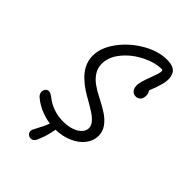

<svg xmlns="http://www.w3.org/2000/svg" viewBox="-253 -859 1126 1126"><g transform="rotate(45 310.0 -295.5)"><path d="M81 -56.5Q69 -67 66.2 -82.2Q63.5 -97.5 73 -110Q83.5 -123.5 97.8 -120.8Q112 -118 127.5 -106Q159 -80.5 197 -67Q235 -53.5 279 -53.5Q321 -53.5 351.5 -64.8Q382 -76 398 -94.2Q414 -112.5 414 -133Q414 -153.5 398 -172.5Q382 -191.5 356.8 -208.2Q331.5 -225 290 -248.5L280 -254Q206.5 -295 167.5 -343.2Q128.5 -391.5 128.5 -450Q128.5 -516 178.5 -584.2Q228.5 -652.5 304.8 -697Q381 -741.5 453.5 -741.5Q516 -741.5 532 -707Q548 -672.5 536.8 -628.5Q525.5 -584.5 500.5 -523.5Q499.5 -520.5 498.8 -519.2Q498 -518 497 -515L488 -546.5Q501.5 -546.5 509.2 -534.5Q517 -522.5 517 -504Q517 -489 511.2 -478.5Q505.5 -468 496.2 -463Q487 -458 476 -458Q464 -458 454.5 -464Q445 -470 439.5 -481.2Q434 -492.5 434 -508Q434 -525.5 440.2 -546.5Q446.5 -567.5 458.5 -599Q469 -626 474.2 -643.2Q479.5 -660.5 479.5 -673.5L474.5 -680.5Q415 -680.5 350.2 -647.8Q285.5 -615 242.5 -562.5Q199.5 -510 199.5 -454Q199.5 -418.5 217.5 -390.8Q235.5 -363 263.8 -342.5Q292 -322 330.5 -303Q379.5 -278.5 412.5 -256.2Q445.5 -234 465.8 -205.2Q486 -176.5 486 -141Q486 -100.5 459 -65.2Q432 -30 383.2 -9Q334.5 12 273 12Q231.5 12 194.2 1.8Q157 -8.5 128.5 -24Q100 -39.5 81 -56.5ZM281 16.5Q275 47.5 267.2 73.8Q259.5 100 246.5 129Q239 144.5 226.5 149.2Q214 154 201.5 148.5Q193.5 145 188.2 138Q183 131 182.8 121.2Q182.5 111.5 189.5 100Q205 71.5 216.5 47.8Q228 24 235.5 1.5Q240.5 -13 249.2 -18.2Q258 -23.5 267.5 -19.5Q277 -14.5 280.2 -5.8Q283.5 3 281 16.5Z"/></g></svg>

Font: Monaspace Radon Var
Style: Regular
Weight: 400
Designer: Riley Cran and the Lettermatic Team
Version: Version 1.000 (Monaspace Radon Var)